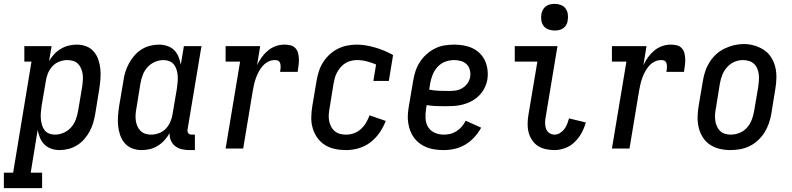

<svg xmlns="http://www.w3.org/2000/svg" viewBox="-78 -769 4098 994"><path d="M-58 205V125H-10L85 -450H48V-530H189L176 -452Q187 -472 202.5 -488.5Q218 -505 237.5 -516.5Q257 -528 278 -533Q299 -538 320 -538Q346 -538 369 -529Q392 -520 407.5 -502Q423 -484 431 -460.5Q439 -437 441.5 -412Q444 -387 442 -361Q440 -335 436 -309L415 -179Q411 -156 404.5 -133.5Q398 -111 386.5 -89.5Q375 -68 358.5 -49Q342 -30 321 -17Q300 -4 277 2Q254 8 230 8Q208 8 187.5 1Q167 -6 152.5 -20.5Q138 -35 129.5 -54.5Q121 -74 117 -96L81 125H140V205ZM206 -72Q229 -72 251 -81.5Q273 -91 289 -108.5Q305 -126 313.5 -148Q322 -170 326 -193L348 -323Q350 -338 351 -354Q352 -370 350 -385Q348 -400 342 -414Q336 -428 326 -438.5Q316 -449 301 -453.5Q286 -458 270 -458Q250 -458 229 -450Q208 -442 193 -425.5Q178 -409 170 -389Q162 -369 159 -348L137 -218Q135 -202 133.5 -185.5Q132 -169 133.5 -153.5Q135 -138 139 -123Q143 -108 152 -96Q161 -84 175.5 -78Q190 -72 206 -72Z M655 8Q629 8 606 -1Q583 -10 567.5 -28Q552 -46 544 -69.5Q536 -93 533.5 -118Q531 -143 533 -169Q535 -195 539 -221L561 -351Q564 -374 571 -396.5Q578 -419 589.5 -440.5Q601 -462 617.5 -481Q634 -500 654.5 -513Q675 -526 698.5 -532Q722 -538 745 -538Q767 -538 788 -531Q809 -524 823.5 -509.5Q838 -495 846 -475.5Q854 -456 858 -434L874 -530H965L893 -99Q892 -93 893 -88Q894 -83 897 -79Q900 -75 905 -73.5Q910 -72 916 -72H931V8H902Q882 8 863 3.5Q844 -1 829 -12.5Q814 -24 806.5 -42Q799 -60 800 -80Q789 -60 773.5 -43Q758 -26 738.5 -14Q719 -2 698 3Q677 8 655 8ZM705 -72Q725 -72 746 -80Q767 -88 782 -104.5Q797 -121 805 -141Q813 -161 816 -182L838 -312Q840 -328 841.5 -344.5Q843 -361 842 -376.5Q841 -392 836.5 -407Q832 -422 823 -434Q814 -446 799.5 -452Q785 -458 769 -458Q746 -458 724 -448.5Q702 -439 686 -421.5Q670 -404 661.5 -382Q653 -360 649 -337L628 -207Q625 -192 624 -176Q623 -160 625 -145Q627 -130 633 -116Q639 -102 649.5 -91.5Q660 -81 674.5 -76.5Q689 -72 705 -72Z M1090 0 1165 -450H1090V-530H1269L1253 -432Q1263 -453 1277 -472.5Q1291 -492 1309 -507Q1327 -522 1349 -530Q1371 -538 1394 -538Q1410 -538 1425.5 -534.5Q1441 -531 1451.5 -519.5Q1462 -508 1465.5 -493Q1469 -478 1469.5 -461.5Q1470 -445 1467.5 -429Q1465 -413 1463 -397H1372Q1373 -404 1374 -410.5Q1375 -417 1375 -424Q1375 -431 1373.5 -438Q1372 -445 1368 -450Q1364 -455 1357.5 -456.5Q1351 -458 1344 -458Q1327 -458 1311 -450Q1295 -442 1283 -428.5Q1271 -415 1262.5 -399.5Q1254 -384 1248 -368Q1242 -352 1238 -335Q1234 -318 1231 -301L1181 0Z M1714 8Q1684 8 1655.5 2Q1627 -4 1604 -18.5Q1581 -33 1565 -55.5Q1549 -78 1541 -105Q1533 -132 1533.5 -161.5Q1534 -191 1539 -221L1561 -351Q1565 -375 1572.5 -399Q1580 -423 1594 -445.5Q1608 -468 1628 -486.5Q1648 -505 1671 -516.5Q1694 -528 1719 -533Q1744 -538 1769 -538Q1794 -538 1819 -533.5Q1844 -529 1867.5 -522Q1891 -515 1913.5 -505.5Q1936 -496 1957 -484L1935 -350H1855L1869 -435Q1846 -445 1821 -451.5Q1796 -458 1770 -458Q1756 -458 1740.5 -454.5Q1725 -451 1711.5 -443Q1698 -435 1687 -422.5Q1676 -410 1668 -396Q1660 -382 1656 -367.5Q1652 -353 1649 -337L1628 -207Q1625 -191 1624 -174.5Q1623 -158 1626 -143Q1629 -128 1636 -114Q1643 -100 1655 -90Q1667 -80 1682 -76Q1697 -72 1714 -72Q1734 -72 1754 -79Q1774 -86 1790 -100.5Q1806 -115 1817 -133.5Q1828 -152 1835 -172L1919 -143Q1907 -111 1887 -82Q1867 -53 1839.5 -32Q1812 -11 1779 -1.5Q1746 8 1714 8Z M2219 8Q2197 8 2175 5Q2153 2 2133 -5.5Q2113 -13 2096 -25.5Q2079 -38 2066.5 -54.5Q2054 -71 2046.5 -90.5Q2039 -110 2035.5 -132Q2032 -154 2033.5 -176Q2035 -198 2039 -221L2061 -351Q2065 -376 2073 -400.5Q2081 -425 2095.5 -447.5Q2110 -470 2130 -488Q2150 -506 2174 -518Q2198 -530 2223.5 -534Q2249 -538 2274 -538Q2299 -538 2323.5 -533.5Q2348 -529 2369 -519Q2390 -509 2407 -492Q2424 -475 2433.5 -453Q2443 -431 2446 -406.5Q2449 -382 2445 -357Q2441 -334 2430 -312.5Q2419 -291 2402 -274Q2385 -257 2363.5 -245.5Q2342 -234 2319 -228Q2296 -222 2273.5 -220.5Q2251 -219 2228 -219Q2203 -219 2178.5 -220Q2154 -221 2131 -225L2128 -207Q2124 -183 2125 -157.5Q2126 -132 2138 -112Q2150 -92 2172 -82Q2194 -72 2219 -72Q2236 -72 2253 -76Q2270 -80 2285.5 -90Q2301 -100 2313 -114Q2325 -128 2333 -144L2413 -108Q2399 -82 2378 -59Q2357 -36 2331 -20.5Q2305 -5 2276.5 1.5Q2248 8 2219 8ZM2247 -298Q2264 -298 2281.5 -300.5Q2299 -303 2315 -312.5Q2331 -322 2342 -337.5Q2353 -353 2356 -370Q2359 -388 2354.5 -406Q2350 -424 2338 -436Q2326 -448 2308.5 -453Q2291 -458 2273 -458Q2250 -458 2227 -449.5Q2204 -441 2187.5 -423Q2171 -405 2162 -382.5Q2153 -360 2149 -337L2144 -305Q2169 -300 2195 -299Q2221 -298 2247 -298Z M2793 8Q2769 8 2746.5 3Q2724 -2 2706 -14Q2688 -26 2676 -44.5Q2664 -63 2658.5 -84.5Q2653 -106 2653.5 -129.5Q2654 -153 2658 -176L2704 -450H2587V-530H2808L2747 -163Q2744 -148 2744 -132.5Q2744 -117 2748.5 -103.5Q2753 -90 2765 -81Q2777 -72 2793 -72Q2807 -72 2820.5 -80Q2834 -88 2843.5 -100.5Q2853 -113 2858.5 -127.5Q2864 -142 2868 -156L2955 -135Q2947 -107 2933 -81Q2919 -55 2897.5 -34Q2876 -13 2848 -2.5Q2820 8 2793 8ZM2793 -611Q2777 -611 2761.5 -616.5Q2746 -622 2736.5 -634.5Q2727 -647 2724.5 -663.5Q2722 -680 2725 -697Q2727 -708 2733 -719Q2739 -730 2749 -737Q2759 -744 2770.5 -746.5Q2782 -749 2793 -749Q2810 -749 2825 -743.5Q2840 -738 2849.5 -725.5Q2859 -713 2861.5 -696.5Q2864 -680 2861 -663Q2860 -652 2854 -641Q2848 -630 2838 -623Q2828 -616 2816.5 -613.5Q2805 -611 2793 -611Z M3090 0 3165 -450H3090V-530H3269L3253 -432Q3263 -453 3277 -472.5Q3291 -492 3309 -507Q3327 -522 3349 -530Q3371 -538 3394 -538Q3410 -538 3425.5 -534.5Q3441 -531 3451.5 -519.5Q3462 -508 3465.5 -493Q3469 -478 3469.5 -461.5Q3470 -445 3467.5 -429Q3465 -413 3463 -397H3372Q3373 -404 3374 -410.5Q3375 -417 3375 -424Q3375 -431 3373.5 -438Q3372 -445 3368 -450Q3364 -455 3357.5 -456.5Q3351 -458 3344 -458Q3327 -458 3311 -450Q3295 -442 3283 -428.5Q3271 -415 3262.5 -399.5Q3254 -384 3248 -368Q3242 -352 3238 -335Q3234 -318 3231 -301L3181 0Z M3703 8Q3675 8 3647.5 1.5Q3620 -5 3597.5 -20Q3575 -35 3560.5 -58Q3546 -81 3539.5 -107.5Q3533 -134 3533.5 -163Q3534 -192 3539 -221L3561 -351Q3565 -375 3573 -399.5Q3581 -424 3595 -446.5Q3609 -469 3629 -487.5Q3649 -506 3673 -517.5Q3697 -529 3722 -535Q3747 -541 3772 -541Q3801 -541 3828 -533Q3855 -525 3877.5 -510Q3900 -495 3914.5 -472Q3929 -449 3935.5 -422.5Q3942 -396 3941.5 -367Q3941 -338 3936 -309L3915 -179Q3911 -155 3902.5 -130.5Q3894 -106 3880 -83.5Q3866 -61 3846 -42.5Q3826 -24 3802.5 -12.5Q3779 -1 3753.5 3.5Q3728 8 3703 8ZM3705 -72Q3728 -72 3750.5 -81Q3773 -90 3789 -108Q3805 -126 3813.5 -148Q3822 -170 3826 -193L3848 -323Q3850 -338 3851 -354.5Q3852 -371 3850 -386Q3848 -401 3842 -415Q3836 -429 3825 -439Q3814 -449 3799 -453.5Q3784 -458 3768 -458Q3745 -458 3723.5 -448.5Q3702 -439 3686 -421Q3670 -403 3661.5 -381.5Q3653 -360 3649 -337L3628 -207Q3625 -192 3624 -176Q3623 -160 3625 -145Q3627 -130 3633 -116Q3639 -102 3649.5 -91.5Q3660 -81 3674.5 -76.5Q3689 -72 3705 -72Z"/></svg>

Font: Iosevka Slab Medium
Style: Italic
Weight: 500
Italic angle: -9°
Monospace: yes
Designer: Belleve Invis
Foundry: Belleve Invis
Version: Version 11.1.0; ttfautohint (v1.8.3)